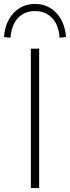

<svg xmlns="http://www.w3.org/2000/svg" viewBox="-59 -951 354 971"><path d="M97 0V-705H139V0ZM-6 -760 -39 -764Q-32 -842 11 -886.5Q54 -931 118 -931Q182 -931 225 -886.5Q268 -842 275 -764L242 -760Q238 -825 204.5 -860Q171 -895 118 -895Q65 -895 32 -860Q-1 -825 -6 -760Z"/></svg>

Font: Mulish ExtraLight
Style: Regular
Weight: 200
Designer: Vernon Adams
Foundry: Vernon Adams
Version: Version 3.603